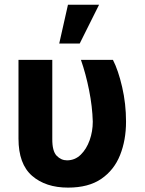

<svg xmlns="http://www.w3.org/2000/svg" viewBox="-20 -806 629 835"><path d="M60.4 -545.5H207.4V-201.7Q207 -148.8 226.4 -128.7Q245.7 -108.7 271.3 -108.7Q306.1 -108.7 331.1 -133.2Q356.2 -157.7 369.9 -196.2Q383.5 -234.7 383.5 -277Q381.7 -342.3 367.5 -413.5Q353.3 -484.7 332 -545.5H471.2Q494.3 -500.7 511.2 -427.7Q528.1 -354.8 528.1 -277Q528.1 -196.4 502.1 -131.4Q476.2 -66.4 420.6 -28.2Q365.1 9.9 275.9 9.9Q178.6 9.9 119.5 -41.4Q60.4 -92.7 60.4 -203.1ZM237.6 -616.8 275.6 -785.5H410.9L326.7 -616.8Z"/></svg>

Font: Inter UI
Style: Bold
Weight: 700
Designer: Rasmus Andersson
Foundry: rsms
Version: 3.2;8d6f07862